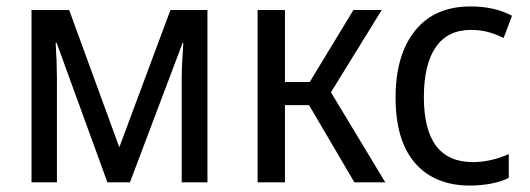

<svg xmlns="http://www.w3.org/2000/svg" viewBox="-20 -567 1649 597"><path d="M78 0V-536H195L351 -109L510 -536H625V0H545V-325Q545 -347 546.5 -375Q548 -403 550 -434H548L384 0H314L156 -434H153Q155 -404 156 -376Q157 -348 157 -324V0Z M781 0V-536H866V-312H943L1079 -536H1167L1009 -280L1178 0H1082L941 -240H866V0Z M1441 10Q1332 10 1271 -59.5Q1210 -129 1210 -264Q1210 -396 1270.5 -471.5Q1331 -547 1443 -547Q1518 -547 1572 -518L1546 -449Q1519 -462 1495.5 -468Q1472 -474 1444 -474Q1372 -474 1335 -420.5Q1298 -367 1298 -265Q1298 -63 1450 -63Q1506 -63 1562 -88V-14Q1539 -2 1506.5 4Q1474 10 1441 10Z"/></svg>

Font: Noto Sans SemiCondensed
Style: Regular
Weight: 400
Width: 4
Designer: Monotype Design Team
Foundry: Monotype Imaging Inc.
Version: Version 2.013; ttfautohint (v1.8.4.7-5d5b)